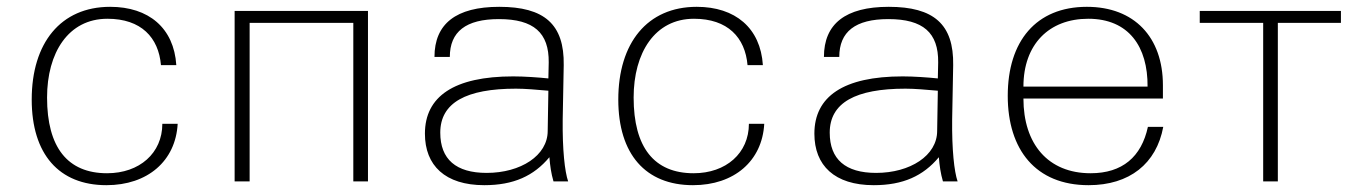

<svg xmlns="http://www.w3.org/2000/svg" viewBox="-20 -532 3986 563"><path d="M73 -240C73 -80 153 11 292 11C413 11 495 -60 501 -169H456C456 -83 389 -24 294 -24C178 -24 118 -100 118 -246C118 -377 180 -477 295 -477C394 -477 445 -422 452 -341H497C490 -450 416 -512 303 -512C158 -512 73 -406 73 -240Z M712 0V-465H1016V0H1059V-500H668V0Z M1586 -148C1586 -76 1507 -25 1407 -25C1317 -25 1271 -65 1271 -143C1271 -231 1347 -272 1493 -272C1520 -272 1554 -269 1588 -266ZM1226 -140C1226 -47 1285 11 1400 11C1486 11 1545 -16 1591 -71C1593 -46 1596 -24 1603 0H1646C1636 -29 1629 -93 1630 -182L1633 -341C1635 -461 1576 -512 1444 -512C1317 -512 1254 -462 1254 -365H1299C1299 -439 1346 -476 1443 -476C1545 -476 1590 -436 1589 -349L1588 -302C1560 -305 1517 -308 1485 -308C1311 -308 1226 -249 1226 -140Z M1793 -240C1793 -80 1873 11 2012 11C2133 11 2215 -60 2221 -169H2176C2176 -83 2109 -24 2014 -24C1898 -24 1838 -100 1838 -246C1838 -377 1900 -477 2015 -477C2114 -477 2165 -422 2172 -341H2217C2210 -450 2136 -512 2023 -512C1878 -512 1793 -406 1793 -240Z M2728 -148C2728 -76 2649 -25 2549 -25C2459 -25 2413 -65 2413 -143C2413 -231 2489 -272 2635 -272C2662 -272 2696 -269 2730 -266ZM2368 -140C2368 -47 2427 11 2542 11C2628 11 2687 -16 2733 -71C2735 -46 2738 -24 2745 0H2788C2778 -29 2771 -93 2772 -182L2775 -341C2777 -461 2718 -512 2586 -512C2459 -512 2396 -462 2396 -365H2441C2441 -439 2488 -476 2585 -476C2687 -476 2732 -436 2731 -349L2730 -302C2702 -305 2659 -308 2627 -308C2453 -308 2368 -249 2368 -140Z M2935 -251C2935 -93 3017 11 3172 11C3292 11 3371 -52 3391 -160H3346C3327 -72 3271 -24 3178 -24C3053 -24 2981 -110 2981 -243H3390V-282C3390 -423 3306 -512 3167 -512C3018 -512 2935 -411 2935 -251ZM2981 -278C2981 -402 3056 -477 3171 -477C3290 -477 3346 -395 3345 -278Z M3684 0H3727V-465H3912V-500H3498V-465H3684Z"/></svg>

Font: Perun ExtraLight
Style: Regular
Weight: 200
Foundry: Copyright (c) Stefan Peev, Context Ltd, 2016
Version: Version 1.089